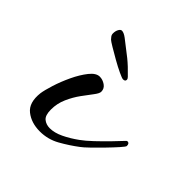

<svg xmlns="http://www.w3.org/2000/svg" viewBox="-112 -440 558 558"><g transform="rotate(45 166.5 -161.0)"><path d="M124 27Q89 27 65.5 8.5Q42 -10 47 -53Q49 -67 57 -92.5Q65 -118 77.5 -144.5Q90 -171 105 -190Q120 -209 135 -209Q147 -209 158 -201.5Q169 -194 169 -181Q169 -174 159 -161Q149 -148 135.5 -129.5Q122 -111 112 -88.5Q102 -66 102 -41Q102 -17 112.5 -8.5Q123 0 138 0Q157 0 179 -10.5Q201 -21 223 -37Q237 -47 255.5 -64.5Q274 -82 292 -100.5Q310 -119 321 -131Q323 -133 325 -133Q333 -133 333 -122Q333 -119 321 -105.5Q309 -92 292.5 -75Q276 -58 261 -43.5Q246 -29 239 -24Q214 -5 185.5 11Q157 27 124 27ZM188 -251Q184 -251 168 -258.5Q152 -266 133.5 -276.5Q115 -287 100 -296Q85 -305 82 -308Q80 -310 76.5 -314.5Q73 -319 73 -325Q73 -335 77 -342Q81 -349 86 -349Q94 -349 106 -340Q135 -318 153 -303.5Q171 -289 193 -266Q197 -262 197 -258Q197 -251 188 -251Z"/></g></svg>

Font: Corinthia
Style: Bold
Weight: 700
Designer: Robert E. Leuschke
Foundry: Robert E. Leuschke
Version: Version 1.013; ttfautohint (v1.8.3)